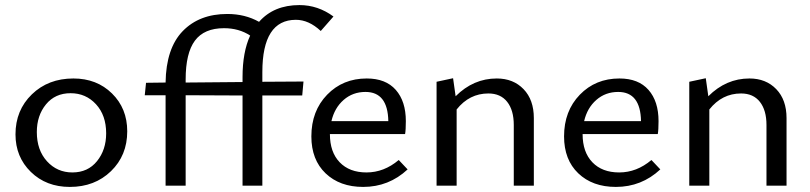

<svg xmlns="http://www.w3.org/2000/svg" viewBox="-20 -731 3191 756"><path d="M255 5Q162 5 101.5 -54Q41 -113 41 -202Q41 -297 105.5 -359.5Q170 -422 269 -422Q361 -422 421 -363Q481 -304 481 -214Q481 -119 417 -57Q353 5 255 5ZM265 -52Q326 -52 362 -96.5Q398 -141 398 -206Q398 -277 358 -320.5Q318 -364 258 -364Q197 -364 161 -320Q125 -276 125 -211Q125 -140 165 -96Q205 -52 265 -52Z M1145 -653Q1013 -653 1013 -447V-409L1175 -410L1170 -355H1013V0H935V-355L711 -356V0H632V-356H550L555 -405L632 -406Q634 -541 699.5 -608.5Q765 -676 875 -676Q945 -676 1000 -645Q1058 -711 1159 -711Q1232 -711 1293 -666L1243 -609Q1196 -653 1145 -653ZM711 -406 935 -408V-427Q935 -526 965 -591Q921 -620 862 -620Q784 -620 747.5 -571Q711 -522 711 -418Z M1550 -101 1585 -64Q1511 5 1410 5Q1318 5 1262 -48.5Q1206 -102 1206 -194Q1206 -294 1268 -358Q1330 -422 1424 -422Q1499 -422 1538.5 -377Q1578 -332 1578 -254Q1578 -219 1575 -203H1279Q1279 -132 1317.5 -92Q1356 -52 1423 -52Q1492 -52 1550 -101ZM1419 -369Q1369 -369 1333 -337.5Q1297 -306 1285 -254H1509Q1507 -369 1419 -369Z M1936 -422Q2001 -422 2041.5 -380Q2082 -338 2082 -266V0H2003V-239Q2003 -297 1977 -330Q1951 -363 1903 -363Q1828 -363 1778 -300V0H1699V-409L1764 -423L1774 -352Q1844 -422 1936 -422Z M2545 -101 2580 -64Q2506 5 2405 5Q2313 5 2257 -48.5Q2201 -102 2201 -194Q2201 -294 2263 -358Q2325 -422 2419 -422Q2494 -422 2533.5 -377Q2573 -332 2573 -254Q2573 -219 2570 -203H2274Q2274 -132 2312.5 -92Q2351 -52 2418 -52Q2487 -52 2545 -101ZM2414 -369Q2364 -369 2328 -337.5Q2292 -306 2280 -254H2504Q2502 -369 2414 -369Z M2931 -422Q2996 -422 3036.5 -380Q3077 -338 3077 -266V0H2998V-239Q2998 -297 2972 -330Q2946 -363 2898 -363Q2823 -363 2773 -300V0H2694V-409L2759 -423L2769 -352Q2839 -422 2931 -422Z"/></svg>

Font: EauTestText Medium
Style: Regular
Weight: 500
Designer: Christian Thalmann (Catharsis Fonts)
Version: Version 0.001;PS 000.001;hotconv 1.0.88;makeotf.lib2.5.64775